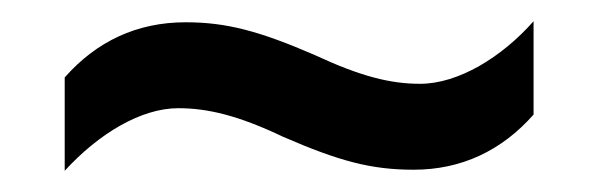

<svg xmlns="http://www.w3.org/2000/svg" viewBox="-20 -443 565 181"><path d="M247 -314C300 -291 330 -283 370 -283C415 -283 453 -301 483 -335V-423C453 -389 412 -364 376 -364C348 -364 320 -371 277 -391C224 -414 193 -422 155 -422C109 -422 71 -404 41 -370V-282C73 -317 113 -341 148 -341C176 -341 205 -334 247 -314Z"/></svg>

Font: Noto Sans SemiCondensed Medium
Style: Regular
Weight: 500
Width: 4
Designer: Monotype Design Team
Foundry: Monotype Imaging Inc.
Version: Version 2.013